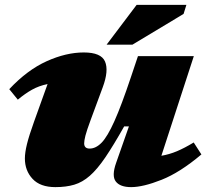

<svg xmlns="http://www.w3.org/2000/svg" viewBox="-20 -752 846 787"><path d="M456 -84.5 508.5 -234H489Q445 -156 411.8 -107Q378.5 -58 348.2 -31.5Q318 -5 284.5 5Q251 15 207 15Q145 15 113.5 -18.8Q82 -52.5 82 -102.5Q82 -126.5 90.5 -161.2Q99 -196 119.5 -253L175 -407.5Q139 -400 111 -384.2Q83 -368.5 53 -343.5L18 -386.5Q91.5 -465 171.2 -501Q251 -537 323.5 -537Q394.5 -537 410.5 -499.8Q426.5 -462.5 401 -394L352 -261.5Q335.5 -217 330.2 -196.2Q325 -175.5 325 -164.5Q325 -143 347.5 -143Q373 -143 396.8 -167.5Q420.5 -192 449 -255.5Q477.5 -319 516.5 -435.5L545.5 -522H774.5L641.5 -113.5Q674 -119 705 -132Q736 -145 774 -168L805.5 -119Q718 -45 642.2 -15Q566.5 15 517.5 15Q472.5 15 454.8 -7.8Q437 -30.5 456 -84.5ZM417 -569 540 -732H744L732.5 -695L523 -569Z"/></svg>

Font: Newsreader Caption ExtraBold
Style: Italic
Weight: 800
Italic angle: -17°
Designer: Hugues Gentile
Foundry: Production Type
Version: Version 1.001